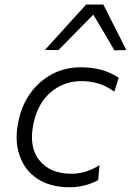

<svg xmlns="http://www.w3.org/2000/svg" viewBox="-20 -796 564 826"><path d="M279.5 9.5Q196 9.5 140.8 -27Q85.5 -63.5 64 -128Q51.5 -163.5 51.5 -205Q51.5 -238 59.5 -275Q73.5 -343.5 111 -395.5Q148.5 -447.5 204 -477Q259.5 -506.5 328.5 -506.5Q423.5 -506.5 490.5 -461.5L472 -401.5Q436.5 -427 402.2 -437Q368 -447 329.5 -447Q255.5 -447 199.5 -400.2Q143.5 -353.5 124.5 -266.5Q117.5 -234 117.5 -206Q117.5 -146.5 149 -107Q195 -48.5 287.5 -48.5Q320 -48.5 350.8 -58.5Q381.5 -68.5 408 -85.5L402.5 -21.5Q382.5 -9.5 350 0Q317.5 9.5 279.5 9.5ZM472 -579.5Q450 -617.5 427 -656.5Q404 -695 381.5 -733Q343.5 -694.5 306.5 -657Q269.5 -619 232 -581H173Q218.5 -631 262.5 -679.5Q306 -727.5 350.5 -776.5H424.5Q449.5 -727.5 474.2 -678.2Q499 -629 523.5 -580.5Z"/></svg>

Font: Heraclito Light
Style: Italic
Weight: 300
Italic angle: -12°
Designer: Kostas Bartsokas (font) & Cristiano Sobral (main changes)
Foundry: Kostas Bartsokas (font) & Cristiano Sobral (main changes)
Version: Version 1.00;July 8, 2020;FontCreator 13.0.0.2655 64-bit